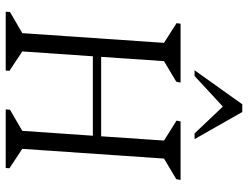

<svg xmlns="http://www.w3.org/2000/svg" viewBox="-118 -750 868 672"><g transform="rotate(90 316.0 -414.0)"><path d="M21 0 22 -15 96 -58 130 -554 61 -598 63 -612H269L266 -597L194 -554L179 -334H457L472 -554L402 -598L405 -612H610L607 -597L535 -554L501 -58L569 -13L568 0H363L364 -15L438 -58L455 -305H177L160 -58L228 -13L227 0ZM226 -661 345 -828H372L467 -661H447L353 -760L246 -661Z"/></g></svg>

Font: Ancizar Serif Light
Style: Italic
Weight: 300
Italic angle: -4°
Designer: Cesar Puertas, Viviana Monsalve, Julian Moncada, Julian Prieto, Jose Castro, Felipe Aragon, Mariel Hernandez, Sara Alarc
Version: Version 8.100